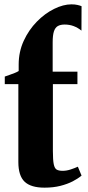

<svg xmlns="http://www.w3.org/2000/svg" viewBox="-20 -853 404 884"><path d="M185 11Q122 11 93.2 -16.5Q64.5 -44 64.5 -107V-465.5H2V-500.5Q13 -504.5 24.8 -508.5Q36.5 -512.5 47.2 -516.8Q58 -521 66 -526Q66 -533.5 66 -541Q66 -548.5 66 -555.5Q66 -614.5 89.2 -665Q112.5 -715.5 149.5 -753.2Q186.5 -791 229 -812Q271.5 -833 309 -833Q325 -833 336.8 -830.2Q348.5 -827.5 355.5 -824.5L355 -712Q338.5 -725.5 319.2 -732.8Q300 -740 277.5 -740Q258.5 -740 246.2 -733Q234 -726 228.2 -708.2Q222.5 -690.5 222.5 -658V-523H336.5V-465.5H223.5V-157.5Q223.5 -116 227.5 -96.8Q231.5 -77.5 241.2 -72Q251 -66.5 268.5 -66.5Q286.5 -66.5 305.5 -72.8Q324.5 -79 338.5 -85.5L355.5 -44.5Q339.5 -31 315 -18.2Q290.5 -5.5 257.8 2.8Q225 11 185 11Z"/></svg>

Font: Merriweather 96pt ExtraBold
Style: Regular
Weight: 800
Version: Version 2.100